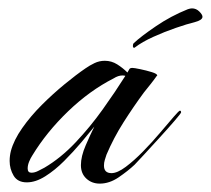

<svg xmlns="http://www.w3.org/2000/svg" viewBox="-20 -434 503 458"><path d="M218 4Q199 4 186 -8Q173 -20 173 -40Q173 -61 184.5 -87.5Q196 -114 205 -132Q193 -117 174 -94.5Q155 -72 133 -50Q111 -28 88 -13.5Q65 1 44 1Q22 1 12.5 -15Q3 -31 3 -50Q3 -62 6 -74Q13 -100 33 -128.5Q53 -157 79.5 -183.5Q106 -210 134 -233Q162 -256 184 -271Q194 -278 205.5 -283.5Q217 -289 230 -289Q246 -289 259.5 -280.5Q273 -272 284 -261Q287 -266 288.5 -269Q290 -272 296 -272Q300 -272 314.5 -269Q329 -266 342 -262Q355 -258 355 -254Q355 -253 354 -253Q347 -243 339 -233Q331 -223 323 -213Q298 -179 274.5 -142Q251 -105 234 -65Q232 -59 230 -52.5Q228 -46 228 -39Q228 -21 246 -21Q260 -21 280 -36Q300 -51 321.5 -73Q343 -95 362 -117.5Q381 -140 394 -155Q407 -170 409 -170Q412 -170 412 -166Q412 -164 397 -146.5Q382 -129 361 -106Q340 -83 323 -64.5Q306 -46 301 -41Q285 -26 263 -11Q241 4 218 4ZM55 -22Q63 -22 71.5 -26.5Q80 -31 86 -34Q125 -57 160 -94Q195 -131 225 -173Q255 -215 279 -253Q277 -254 272 -254Q262 -254 251 -247Q194 -218 142.5 -168.5Q91 -119 57 -63Q53 -57 49.5 -48.5Q46 -40 46 -32Q46 -22 55 -22ZM300 -320Q297 -320 297 -324.5Q297 -329 299 -331Q316 -347 352 -371.5Q388 -396 428 -412Q434 -414 438 -414Q448 -414 455.5 -406.5Q463 -399 463 -394Q463 -386 444 -381Q427 -377 399.5 -367.5Q372 -358 345.5 -346Q319 -334 302 -321Q301 -320 300.5 -320Q300 -320 300 -320Z"/></svg>

Font: Caramel
Style: Regular
Weight: 400
Designer: Robert E. Leuschke
Foundry: Robert E. Leuschke
Version: Version 1.010